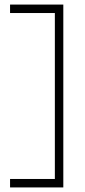

<svg xmlns="http://www.w3.org/2000/svg" viewBox="-20 -720 373 840"><path d="M257 100H24V63H220V-663H24V-700H257Z"/></svg>

Font: Bubbler One
Style: Regular
Weight: 400
Designer: Brenda Gallo (gbrenda1987@gmail.com)
Foundry: Brenda Gallo
Version: Version 1.003